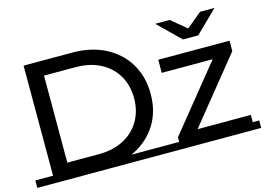

<svg xmlns="http://www.w3.org/2000/svg" viewBox="-100 -924 1547 1119"><g transform="rotate(-15 673.5 -364.0)"><path d="M105 -1V-700H400Q512 -700 597.5 -656Q683 -612 730.5 -533Q778 -454 778 -350Q778 -246 730.5 -168Q683 -90 597.5 -45.5Q512 -1 400 -1ZM205 -88H394Q481 -88 544.5 -121Q608 -154 643 -213.5Q678 -273 678 -350Q678 -429 643 -488Q608 -547 544.5 -580Q481 -613 394 -613H205ZM-2 -36H828V9H-2ZM866 -1V-64L1206 -484L1225 -451H872V-530H1302V-467L962 -47L940 -80H1310V-1ZM824 9V-36H1349V9ZM1042 -607 909 -737H996L1128 -628H1048L1180 -737H1267L1134 -607Z"/></g></svg>

Font: Montserrat Underline Thin Medium
Style: Regular
Weight: 500
Version: Version 9.000